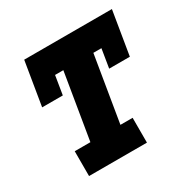

<svg xmlns="http://www.w3.org/2000/svg" viewBox="-126 -647 753 764"><g transform="rotate(-30 250.0 -265.0)"><path d="M72 0V-114H144L194 -416H156L142 -330H47L80 -530H483L450 -330H355L369 -416H332L282 -114H338V0Z"/></g></svg>

Font: Iosevka Curly Slab HvObl
Style: Regular
Weight: 900
Italic angle: -9°
Monospace: yes
Designer: Belleve Invis
Foundry: Belleve Invis
Version: Version 11.1.0; ttfautohint (v1.8.3)